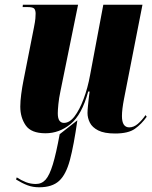

<svg xmlns="http://www.w3.org/2000/svg" viewBox="-20 -556 645 814"><path d="M468 10Q422 10 396.5 -3Q371 -16 361 -36Q351 -56 351 -77Q351 -88 353 -108Q355 -128 357 -145.5Q359 -163 360 -168H354Q327 -69 279 -30Q231 9 173 9Q112 9 89 -24.5Q66 -58 66 -104Q66 -127 70 -157Q74 -187 79 -212L124 -440Q129 -465 130 -477.5Q131 -490 131 -498Q131 -512 125.5 -519Q120 -526 97 -526H76L77 -536H311L236 -168Q230 -140 227.5 -114.5Q225 -89 225 -76Q225 -54 232 -44.5Q239 -35 251 -35Q275 -35 296 -62.5Q317 -90 334.5 -136.5Q352 -183 362 -238L418 -536H584L506 -138Q497 -92 497 -64Q497 -16 528 -16Q547 -16 564.5 -31Q582 -46 597 -68L602 -61Q580 -30 552 -10Q524 10 468 10ZM146 238Q119 238 96.5 229.5Q74 221 48 205L51 196Q71 209 90.5 216.5Q110 224 132 224Q157 224 173.5 205.5Q190 187 204 141Q218 95 233 13L308 -46Q293 60 276.5 122Q260 184 230.5 211Q201 238 146 238Z"/></svg>

Font: Noto Serif Display ExtraCondensed Black
Style: Italic
Weight: 900
Width: 2
Italic angle: -12°
Designer: Monotype Design Team
Foundry: Monotype Imaging Inc.
Version: Version 2.009